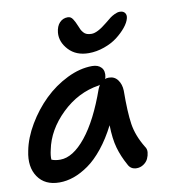

<svg xmlns="http://www.w3.org/2000/svg" viewBox="-85 -801 810 911"><g transform="rotate(-10 320.5 -345.5)"><path d="M372.1 -543Q311 -543 275.6 -581.3Q240.2 -619.6 244.1 -664.1Q247.1 -694.8 262.9 -711.4Q278.8 -728 301.8 -728Q309.6 -728 315.7 -724.6Q321.8 -721.2 327.1 -712.6Q332.5 -704.1 335.4 -698Q338.4 -691.9 344.2 -678.2Q348.6 -666.5 352.1 -659.9Q355.5 -653.3 362.1 -645.5Q368.7 -637.7 378.2 -634.3Q387.7 -630.9 400.9 -630.9Q428.7 -630.9 476.1 -669.9Q495.1 -685.5 503.2 -691.7Q511.2 -697.8 524.7 -704.3Q538.1 -710.9 549.8 -710.9Q566.4 -710.9 574.2 -700.7Q582 -690.4 578.1 -674.8Q573.2 -654.8 554.9 -632.3Q536.6 -609.9 510.3 -589.6Q483.9 -569.3 446.8 -556.2Q409.7 -543 372.1 -543ZM128.9 37.1Q58.6 37.1 25.1 -12Q-8.3 -61 7.8 -136.2Q19.5 -197.3 56.4 -259.5Q93.3 -321.8 143.1 -370.4Q192.9 -418.9 254.9 -449.5Q316.9 -480 376 -480Q404.8 -480 419.9 -463.4Q435.1 -446.8 429.2 -417Q428.2 -414.1 425.8 -409.2Q434.6 -412.1 444.8 -412.1Q471.7 -412.1 487.3 -391.1Q502.9 -370.1 503.9 -338.9Q502.9 -235.4 511.7 -177.2Q520.5 -119.1 557.1 -59.1Q565.9 -47.4 564.5 -31.5Q563 -15.6 556.2 -1Q549.3 13.7 534.2 23.9Q519 34.2 501 34.2Q472.2 34.2 460 8.8Q435.5 -35.2 423.1 -79.1Q410.6 -123 409.2 -189Q378.4 -128.4 342.3 -83.5Q306.2 -38.6 269.5 -12.9Q232.9 12.7 198 24.9Q163.1 37.1 128.9 37.1ZM113.8 -122.1Q107.4 -95.2 108.9 -76.2Q126 -68.8 150.9 -68.8Q211.9 -68.8 274.7 -146.5Q337.4 -224.1 388.2 -368.2Q393.6 -379.9 397 -386.2Q396 -385.7 394 -385Q392.1 -384.3 391.1 -383.8Q289.6 -368.2 210.9 -292Q132.3 -215.8 113.8 -122.1Z"/></g></svg>

Font: Shantell Sans Bouncy
Style: Italic
Weight: 500
Italic angle: -11.31°
Designer: Stephen Nixon, Anya Danilova, Shantell Martin
Foundry: Arrow Type
Version: Version 1.006;[9816181b4]